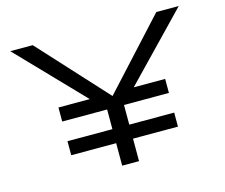

<svg xmlns="http://www.w3.org/2000/svg" viewBox="-105 -891 1209 1032"><g transform="rotate(-15 500.0 -375.0)"><path d="M453.1 -125H203.1V-203.1H453.1V-312.5H203.1V-390.6H377.4L31.2 -750H156.2L500 -375L843.8 -750H968.8L622.1 -390.6H796.9V-312.5H546.9V-203.1H796.9V-125H546.9V0H453.1Z"/></g></svg>

Font: Michroma+
Style: Regular
Weight: 400
Designer: beogot
Foundry: beogot
Version: Version